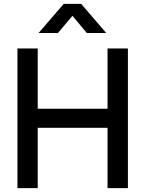

<svg xmlns="http://www.w3.org/2000/svg" viewBox="-20 -970 750 990"><path d="M279 -800 353.5 -888.5 427.5 -800H527.5L398.5 -950H308.5L179 -800ZM174.5 0V-311H534.5V0H639.5V-720H534.5V-409.5H174.5V-720H70V0Z"/></svg>

Font: Manrope SemiBold
Style: Regular
Weight: 600
Designer: Mikhail Sharanda
Foundry: Mikhail Sharanda
Version: Version 4.505